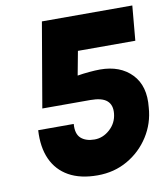

<svg xmlns="http://www.w3.org/2000/svg" viewBox="-79 -739 710 822"><g transform="rotate(-10 276.0 -328.0)"><path d="M279.5 17.5Q205 17.5 155 -10.5Q105 -38.5 81.2 -91Q57.5 -143.5 62 -217H216.5Q213 -174 234.2 -155Q255.5 -136 293 -136Q330 -136 360 -163.2Q390 -190.5 394 -230.5Q398 -267.5 376.5 -286.5Q355 -305.5 304.5 -305.5H95.5L158.5 -673H551.5L538 -522H288.5L269 -418Q292.5 -422 320.2 -424.5Q348 -427 367.5 -427Q455 -427 505 -375Q555 -323 545 -230.5Q540.5 -162.5 504.5 -106Q468.5 -49.5 410.2 -16Q352 17.5 279.5 17.5Z"/></g></svg>

Font: Karla ExtraBold
Style: Italic
Weight: 800
Italic angle: -8°
Designer: Jonathan Pinhorn
Version: Version 2.004;gftools[0.9.33]